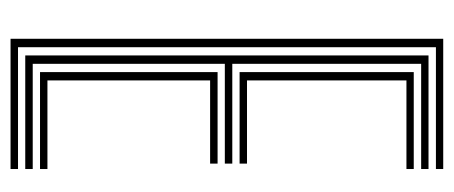

<svg xmlns="http://www.w3.org/2000/svg" viewBox="-262 -578 840 355"><g transform="rotate(90 157.5 -400.0)"><path d="M51.2 0V-800H292V-786.5H66.8V-13.8H292V0ZM82 -27.2V-772.8H292V-759.2H97.5V-410H282V-396.2H97.5V-41H292V-27.2ZM112.8 -423.5V-745.5H292V-732H128.2V-437.2H282V-423.5ZM112.8 -54.5V-382.8H282V-369H128.2V-68.2H292V-54.5Z"/></g></svg>

Font: Big Shoulders Inline Display Medium
Style: Regular
Weight: 500
Designer: Patric King
Foundry: XO Type Co
Version: Version 1.000